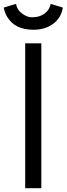

<svg xmlns="http://www.w3.org/2000/svg" viewBox="-49 -986 350 1006"><path d="M83 -758.8H167.5V0H83ZM125.5 -830.1Q29.3 -830.1 -11.2 -897.5Q-24.4 -918.9 -29.3 -946.3L35.2 -965.8Q40.5 -933.1 69.3 -913.1Q94.7 -895.5 116.9 -895.5Q139.2 -895.5 154.1 -899.9Q168.9 -904.3 181.6 -913.1Q210.9 -933.1 216.3 -965.8L280.3 -946.3Q271.5 -892.1 228.5 -860.4Q187 -830.1 125.5 -830.1Z"/></svg>

Font: Duru Sans
Style: Regular
Weight: 400
Designer: Onur Yazõcõgil
Foundry: Onur Yazõcõgil
Version: Version 1.002